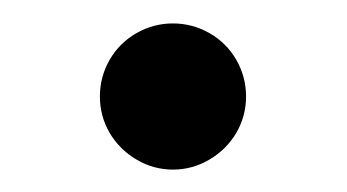

<svg xmlns="http://www.w3.org/2000/svg" viewBox="-20 -352 304 168"><path d="M67.9 -203.6ZM195.3 -267.6Q195.3 -250.5 186.8 -235.8Q178.2 -221.2 163.3 -212.4Q148.4 -203.6 131.3 -203.6Q114.3 -203.6 99.4 -212.4Q84.5 -221.2 75.9 -235.8Q67.4 -250.5 67.4 -267.6Q67.4 -284.7 75.9 -299.6Q84.5 -314.5 99.4 -323Q114.3 -331.5 131.3 -331.5Q148.4 -331.5 163.3 -323Q178.2 -314.5 186.8 -299.6Q195.3 -284.7 195.3 -267.6Z"/></svg>

Font: TypoPRO Playfair Display SC
Style: Regular
Weight: 400
Designer: Claus Eggers Sørensen
Foundry: Claus Eggers Sørensen
Version: Version 1.004;PS 001.004;hotconv 1.0.70;makeotf.lib2.5.58329